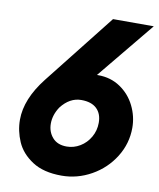

<svg xmlns="http://www.w3.org/2000/svg" viewBox="-84 -806 725 877"><g transform="rotate(10 279.0 -367.5)"><path d="M341 -476H347Q405 -476 449.5 -446Q494 -416 518 -367.5Q542 -319 542 -266Q542 -193 503 -130.5Q464 -68 399 -31.5Q334 5 261 5Q177 5 125 -29Q73 -63 51.5 -112.5Q30 -162 30 -214Q30 -310 111 -413L369 -740H558ZM197 -299Q172 -261 172 -221Q172 -183 195 -156.5Q218 -130 261 -130Q294 -130 323 -147.5Q352 -165 369.5 -195.5Q387 -226 387 -262Q387 -304 362.5 -327.5Q338 -351 291 -351Q237 -351 197 -299Z"/></g></svg>

Font: Arvo
Style: Bold Italic
Weight: 700
Italic angle: -13°
Designer: Anton Koovit (Cyrillic Expansion: Cyreal)
Foundry: Anton Koovit, Yassin Baggar
Version: Version 3.000